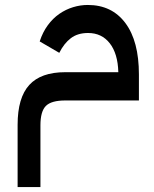

<svg xmlns="http://www.w3.org/2000/svg" viewBox="-20 -450 621 774"><path d="M51 53Q51 -56 98 -107.5Q145 -159 243 -159H457Q455 -234 422.5 -275.5Q390 -317 335 -317Q293 -317 265.5 -296Q238 -275 219 -237L140 -283Q152 -320 172.5 -348Q193 -376 219 -394Q245 -412 274.5 -421Q304 -430 334 -430Q431 -430 485.5 -357Q540 -284 540 -150V-45H243Q187 -45 165 -23Q143 -1 143 55V304H51Z"/></svg>

Font: IBM Plex Sans Arabic Medm
Style: Regular
Weight: 500
Designer: Mike Abbink, Paul van der Laan, Pieter van Rosmalen, Wael Morcos, Khajak Apelian
Foundry: Bold Monday
Version: Version 1.005